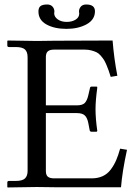

<svg xmlns="http://www.w3.org/2000/svg" viewBox="-20 -825 610 846"><path d="M398.4 -775.4Q398.4 -738.3 361.6 -718Q324.7 -697.8 272.9 -697.8Q219.7 -697.8 184.6 -717.3Q149.4 -736.8 149.4 -774.4Q149.4 -791 158.4 -798.1Q167.5 -805.2 188 -805.2Q203.1 -805.2 211.4 -795.9Q219.7 -786.6 219.7 -773.9Q219.7 -772.9 219.2 -769.8Q218.8 -766.6 218.8 -766.1Q218.8 -751 234.4 -739.7Q250 -728.5 273.9 -728.5Q297.4 -728.5 313.2 -738.5Q329.1 -748.5 329.1 -765.1Q329.1 -765.6 328.6 -769.5Q328.1 -773.4 328.1 -774.4Q328.1 -786.6 336.2 -795.9Q344.2 -805.2 359.9 -805.2Q398.4 -805.2 398.4 -775.4ZM353 -606.4H218.3Q199.7 -606.4 190.9 -598.9Q182.1 -591.3 182.1 -573.7V-360.8H318.8Q343.3 -360.8 353.5 -371.3Q363.8 -381.8 369.1 -405.3L376 -435.1Q377 -443.4 383.3 -443.4H405.3Q408.7 -443.4 408.7 -439Q400.9 -381.8 400.9 -343.8Q400.9 -302.7 408.7 -248L406.2 -244.6H383.3Q376 -244.6 375 -252L369.1 -282.7Q364.7 -305.7 353.8 -316.2Q342.8 -326.7 318.8 -326.7H182.1V-71.8Q182.1 -53.2 191.2 -46.1Q200.2 -39.1 218.3 -39.1H383.8Q411.1 -39.1 432.4 -48.8Q453.6 -58.6 468 -77.9Q482.4 -97.2 491.7 -118.7Q501 -140.1 509.3 -169.9L539.6 -165Q518.6 -68.4 513.2 0H219.2L141.6 -1L13.7 1L12.2 -1V-21Q12.2 -27.8 20 -27.8H49.8Q78.6 -27.8 90.1 -38.8Q101.6 -49.8 101.6 -71.8V-572.8Q101.6 -596.7 89.8 -607.2Q78.1 -617.7 49.8 -617.7H20Q12.2 -617.7 12.2 -624.5V-644.5L14.2 -646.5L142.1 -644.5L219.7 -645.5L476.1 -646.5Q482.4 -566.9 497.1 -491.2L467.8 -486.3Q461.9 -504.9 458.5 -514.9Q455.1 -524.9 448.7 -539.8Q442.4 -554.7 437 -562.7Q431.6 -570.8 423.1 -580.6Q414.6 -590.3 404.8 -595Q395 -599.6 381.8 -603Q368.7 -606.4 353 -606.4Z"/></svg>

Font: Libertinage
Style: b
Weight: 400
Designer: OSP
Foundry: OSP
Version: Version 1.0; 2008; OFL relea